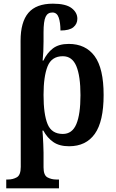

<svg xmlns="http://www.w3.org/2000/svg" viewBox="-20 -785 630 1045"><path d="M14 240V192H24Q50 192 71.5 180Q93 168 93 123L92 -563Q92 -665 134.5 -715Q177 -765 268 -765Q338 -765 369.5 -741Q401 -717 401 -683Q401 -655 379.5 -637Q358 -619 309 -619Q309 -662 299.5 -689.5Q290 -717 265 -717Q239 -717 228 -693Q217 -669 217 -609V-559Q217 -501 212 -455H216Q236 -497 268 -521.5Q300 -546 354 -546Q446 -546 495 -479.5Q544 -413 544 -268Q544 -124 496 -56.5Q448 11 356 11Q303 11 270 -12Q237 -35 216 -74H211Q212 -71 213 -50Q214 -29 215.5 -2Q217 25 217 45V126Q217 169 238.5 180.5Q260 192 286 192H301V240ZM322 -56Q373 -56 395.5 -109.5Q418 -163 418 -267Q418 -371 395.5 -425Q373 -479 322 -479Q261 -479 239 -424Q217 -369 217 -268Q217 -163 239 -109.5Q261 -56 322 -56Z"/></svg>

Font: Noto Serif SemiCondensed SemiBold
Style: Regular
Weight: 600
Width: 4
Designer: Monotype Design Team
Foundry: Monotype Imaging Inc.
Version: Version 2.013; ttfautohint (v1.8.4.7-5d5b)